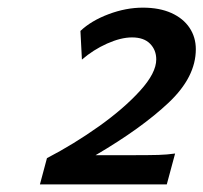

<svg xmlns="http://www.w3.org/2000/svg" viewBox="-20 -819 537 507"><path d="M420.4 -332H85.4L104 -401.4Q175.3 -438.5 241.5 -485.6Q307.6 -532.7 350.1 -579.6Q392.6 -626.5 392.6 -662.1Q392.6 -687 376.2 -703.6Q359.9 -720.2 328.6 -720.2Q299.3 -720.2 262.7 -703.9Q226.1 -687.5 196.3 -661.6L192.4 -737.3Q220.7 -764.2 266.6 -781.5Q312.5 -798.8 357.4 -798.8Q400.9 -798.8 432.4 -784.7Q463.9 -770.5 480.5 -745.6Q497.1 -720.7 497.1 -689Q497.1 -615.7 425.5 -548.1Q354 -480.5 232.4 -409.2H323.2Q375.5 -409.2 398.4 -409.9Q421.4 -410.6 442.4 -413.6Z"/></svg>

Font: Lesson One
Style: Bold Italic
Weight: 700
Italic angle: -14°
Designer: But Ko, Victor Gaultney, Annie Olsen, Julie Remington, Don Collingsworth, Eric Hays, Becca Hirsbrunner
Version: Version 1.100